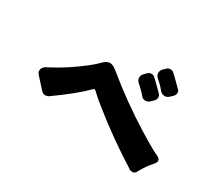

<svg xmlns="http://www.w3.org/2000/svg" viewBox="-113 -987 1226 1083"><g transform="rotate(30 500.0 -446.0)"><path d="M704 -741Q714 -751 727.5 -751Q741 -751 752 -740Q760 -732 767 -726Q801 -693 808 -685.5Q815 -678 821.5 -672Q828 -666 828 -655Q828 -640 816 -629L800 -614Q789 -603 772.5 -603Q756 -603 744 -616Q724 -640 711 -652L689 -672Q677 -683 677 -699Q677 -715 690 -728ZM624 -665Q635 -675 647.5 -675Q660 -675 667 -668Q672 -663 676 -660Q680 -657 685 -652Q728 -610 731.5 -606Q735 -602 741 -595.5Q747 -589 747 -578Q747 -564 736 -553L720 -538Q709 -526 692.5 -526Q676 -526 665 -539Q645 -562 637 -569Q629 -576 623.5 -582Q618 -588 609 -595Q597 -606 597 -622.5Q597 -639 611 -652ZM212 -278Q201 -270 188 -270Q174 -270 162 -282L102 -348Q89 -361 89 -375Q89 -395 112 -409Q166 -436 225 -474Q330 -544 371 -588Q394 -611 414 -611Q434 -611 458 -591Q482 -571 540 -526Q683 -417 837 -327Q872 -306 908 -289Q925 -281 925 -267Q925 -257 915 -246Q878 -204 855 -160Q846 -141 830 -141Q817 -141 811 -146Q642 -252 498 -368Q456 -401 438.5 -418Q421 -435 413 -440Q410 -439 405 -435Q335 -365 212 -278Z"/></g></svg>

Font: Tsunagi Gothic Black
Style: Regular
Weight: 900
Designer: Yoshimichi Ohira
Foundry: Positype
Version: Version 1.001